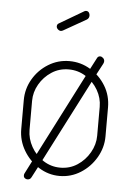

<svg xmlns="http://www.w3.org/2000/svg" viewBox="-52 -734 560 806"><g transform="rotate(5 227.5 -331.0)"><path d="M227 6Q180 6 139.5 -19.5Q99 -45 74.5 -86.5Q50 -128 50 -176V-298Q50 -346 74 -387Q98 -428 138.5 -453Q179 -478 227 -478Q275 -478 315.5 -453.5Q356 -429 380.5 -388.5Q405 -348 405 -298V-176Q405 -129 380.5 -87Q356 -45 315.5 -19.5Q275 6 227 6ZM227 -29Q267 -29 299 -50Q331 -71 350.5 -105Q370 -139 370 -176V-298Q370 -335 351 -368Q332 -401 299.5 -422Q267 -443 227 -443Q187 -443 155 -422Q123 -401 104 -368Q85 -335 85 -298V-176Q85 -139 104 -105Q123 -71 155.5 -50Q188 -29 227 -29ZM94 32Q88 32 83 28Q78 24 78 17Q78 11 80 8L107 -45L316 -453L341 -501Q345 -509 354 -509Q360 -509 366 -503.5Q372 -498 372 -490Q372 -485 369 -479L344 -432L134 -23L111 21Q106 32 94 32ZM180 -601Q173 -601 167 -606.5Q161 -612 161 -619Q161 -628 169 -632L271 -692Q275 -694 278 -694Q286 -694 290 -688.5Q294 -683 294 -676Q294 -664 284 -658L189 -604Q187 -603 184.5 -602Q182 -601 180 -601Z"/></g></svg>

Font: Dosis ExtraLight ExtraLight
Style: Regular
Weight: 250
Version: Version 3.001; ttfautohint (v1.8.2)